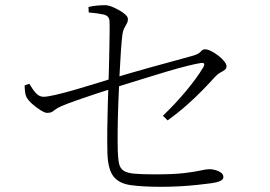

<svg xmlns="http://www.w3.org/2000/svg" viewBox="-20 -761 1040 740"><path d="M321 -734Q337 -738 354 -739.5Q371 -741 385 -741Q399 -741 420 -731.5Q441 -722 457 -710Q473 -698 473 -688Q473 -678 468.5 -670Q464 -662 459 -652.5Q454 -643 452 -630Q449 -607 446 -564.5Q443 -522 440.5 -469.5Q438 -417 436 -362.5Q434 -308 433.5 -260Q433 -212 434 -178Q435 -148 439 -130Q443 -112 456.5 -103Q470 -94 499 -91.5Q528 -89 578 -89Q650 -89 691 -94Q732 -99 753.5 -104Q775 -109 788 -109Q798 -109 810.5 -105.5Q823 -102 832 -95.5Q841 -89 841 -78Q841 -69 828.5 -63.5Q816 -58 796 -55Q774 -52 741.5 -48.5Q709 -45 673 -43Q637 -41 602 -41Q529 -41 483.5 -47.5Q438 -54 417 -81.5Q396 -109 394 -171Q393 -214 393.5 -264Q394 -314 395.5 -360Q397 -406 398 -437Q399 -469 400 -504Q401 -539 401.5 -573Q402 -607 402.5 -635Q403 -663 402 -680Q401 -700 379.5 -705Q358 -710 322 -713ZM93 -438Q107 -414 119.5 -401Q132 -388 148 -388Q162 -388 194.5 -395.5Q227 -403 267 -414.5Q307 -426 344 -437.5Q381 -449 404 -456Q433 -465 476 -477.5Q519 -490 566 -503Q613 -516 655.5 -527.5Q698 -539 726 -547Q746 -553 753.5 -562Q761 -571 770 -571Q780 -571 794 -564Q808 -557 821.5 -546.5Q835 -536 844 -525Q853 -514 853 -506Q853 -497 846.5 -492Q840 -487 829.5 -481.5Q819 -476 807 -463Q791 -445 763 -416Q735 -387 700 -356Q665 -325 626 -297L608 -315Q657 -362 698.5 -412Q740 -462 763 -501Q769 -511 766.5 -515.5Q764 -520 753 -518Q734 -515 700 -506.5Q666 -498 625.5 -486Q585 -474 543.5 -461Q502 -448 466 -437Q430 -426 407 -418Q381 -410 346.5 -398.5Q312 -387 277.5 -375Q243 -363 217 -352Q201 -345 193.5 -339Q186 -333 180 -329.5Q174 -326 161 -326Q153 -326 136 -336.5Q119 -347 103.5 -361Q88 -375 82 -387Q78 -395 76.5 -407.5Q75 -420 75 -432Z"/></svg>

Font: Source Han Serif JP VF
Style: Regular
Weight: 250
Designer: Ryoko NISHIZUKA 西塚涼子 (kana & ideographs); Frank Grießhammer (Latin, Greek & Cyrillic); Wenlong ZHANG 张文龙 (bopomofo); San
Foundry: Adobe
Version: Version 2.001;hotconv 1.1.0;makeotfexe 2.6.0